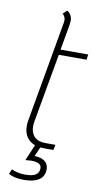

<svg xmlns="http://www.w3.org/2000/svg" viewBox="-94 -703 483 921"><g transform="rotate(10 148.0 -242.0)"><path d="M94 -112Q91 -99 91 -86Q91 -53 109.5 -34.5Q128 -16 162 -16H212L207 10H162Q149 10 143 9L123 54Q155 55 173 68.5Q191 82 191 107Q191 142 165 159Q139 176 92 176Q46 176 17 160L27 136Q56 150 94 150Q129 150 145 139.5Q161 129 161 107Q161 79 111 79Q105 79 83 81L116 3Q89 -7 75 -28.5Q61 -50 61 -82Q61 -96 64 -112L150 -600Q151 -605 151 -613Q151 -628 137 -642L156 -660Q181 -644 181 -614Q181 -608 179 -594L157 -470H292L288 -444H153Z"/></g></svg>

Font: KoHo ExtraLight
Style: Italic
Weight: 275
Italic angle: -10°
Version: Version 1.000; ttfautohint (v1.6)